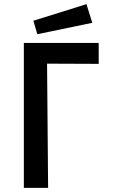

<svg xmlns="http://www.w3.org/2000/svg" viewBox="-20 -906 547 926"><path d="M95 0V-699H456V-598L207 -599L212 0ZM160 -741 141 -806 397 -886 425 -796Z"/></svg>

Font: Ruda
Style: Bold
Weight: 700
Designer: Mariela Monsalve and Angelina Sanchez
Foundry: Mariela Monsalve and Angelina Sanchez
Version: Version 2.000